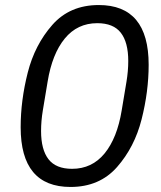

<svg xmlns="http://www.w3.org/2000/svg" viewBox="-20 -730 640 762"><path d="M62 -225Q62 -331 90 -441.5Q118 -552 187.5 -631Q257 -710 372 -710Q570 -710 570 -473Q570 -367 542 -256.5Q514 -146 444.5 -67Q375 12 260 12Q62 12 62 -225ZM463 -292 482 -406Q489 -448 489 -488Q489 -562 459.5 -600Q430 -638 366 -638Q287 -638 237 -577Q187 -516 169 -406L150 -292Q143 -250 143 -210Q143 -136 172.5 -98Q202 -60 266 -60Q345 -60 395 -121Q445 -182 463 -292Z"/></svg>

Font: iA Writer Duo S
Style: Italic
Weight: 400
Italic angle: -9.5°
Designer: Mike Abbink, Paul van der Laan, Pieter van Rosmalen, Oliver Reichenstein
Foundry: Bold Monday and Information Architects Inc.
Version: Version 2.000